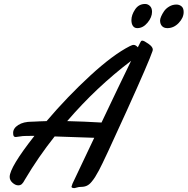

<svg xmlns="http://www.w3.org/2000/svg" viewBox="-20 -926 956 978"><path d="M757.3 -667Q739.3 -612.8 623.8 -357.9Q508.3 -103 483.9 -58.1Q471.7 -36.1 464.8 -24.9Q458 -13.7 446.5 0.2Q435.1 14.2 422.4 20Q409.7 25.9 394 25.9Q381.3 25.9 371.6 29.1Q361.8 32.2 359.9 32.2Q344.2 32.2 344.2 24.9Q344.2 23.4 349.1 9.8Q352.5 2.4 460 -224.1Q345.2 -228.5 258.3 -231Q174.8 -126 106.9 -11.2Q98.6 4.9 91.3 11.5Q84 18.1 72.8 18.1Q58.6 18.1 43.9 5.1Q29.3 -7.8 29.3 -24.9Q29.3 -73.7 155.3 -233.9Q106.9 -233.9 96.2 -232.9Q88.4 -232.4 76.4 -230.2Q64.5 -228 60.1 -228Q53.2 -228 50 -232.4Q46.9 -236.8 46.9 -249Q46.9 -272.5 73 -289.3Q99.1 -306.2 143.1 -306.2Q146.5 -306.2 155.5 -306.6Q164.6 -307.1 181.4 -307.9Q198.2 -308.6 217.3 -309.1Q323.7 -434.1 439.9 -541Q556.2 -647.9 641.1 -690.9Q654.8 -697.8 661.1 -697.3Q670.9 -697.3 682.1 -685.1Q684.1 -689.5 686.5 -693.8Q689 -698.2 690.2 -700.9Q691.4 -703.6 692.9 -706.5Q694.3 -709.5 695.3 -710.9Q696.3 -712.4 697 -713.9Q697.8 -715.3 698.5 -716.1Q699.2 -716.8 700 -717.5Q700.7 -718.3 701.7 -718.5Q702.6 -718.8 703.6 -718.8Q704.6 -718.8 706.1 -718.8Q713.4 -718.8 735.8 -703.1Q758.3 -687.5 758.3 -673.8Q758.3 -669.4 757.3 -667ZM647.9 -616.2Q469.7 -481 322.3 -309.1Q408.7 -307.1 497.1 -301.8Q585.9 -488.8 647.9 -616.2ZM915.5 -864.7Q915.5 -835.4 890.4 -809.1Q865.2 -782.7 832.5 -782.7Q814.5 -782.7 804.9 -793.5Q795.4 -804.2 795.4 -821.8Q795.4 -829.6 800.8 -842.3Q806.2 -855 815.7 -868.9Q825.2 -882.8 842 -892.8Q858.9 -902.8 878.4 -902.8Q893.6 -902.8 904.5 -893.8Q915.5 -884.8 915.5 -864.7ZM754.4 -865.7Q754.4 -837.9 731.4 -810.3Q708.5 -782.7 679.2 -782.7Q665 -782.7 657.2 -793.7Q649.4 -804.7 649.4 -823.7Q649.4 -849.6 668 -877.7Q686.5 -905.8 719.2 -905.8Q732.9 -905.8 743.7 -895.5Q754.4 -885.3 754.4 -865.7Z"/></svg>

Font: Yellowtail
Style: Regular
Weight: 400
Designer: Astigmatic (AOETI)
Foundry: Astigmatic (AOETI)
Version: Version 1.000